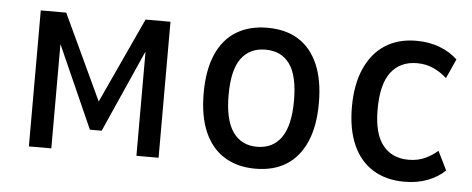

<svg xmlns="http://www.w3.org/2000/svg" viewBox="-41 -598 1718 699"><g transform="rotate(5 818.0 -248.5)"><path d="M83 0V-497H176L322 -185L466 -497H557V0H476V-379H475L342 -80H299L166 -379H165V0Z M911 9Q845 9 797.5 -20.5Q750 -50 725 -107.5Q700 -165 700 -249Q700 -333 725 -390.5Q750 -448 797.5 -477Q845 -506 911 -506Q978 -506 1024.5 -477Q1071 -448 1096 -390.5Q1121 -333 1121 -249Q1121 -165 1096 -107.5Q1071 -50 1024.5 -20.5Q978 9 911 9ZM910 -71Q968 -71 999 -115Q1030 -159 1030 -250Q1030 -341 999.5 -383.5Q969 -426 911 -426Q853 -426 822 -383.5Q791 -341 791 -250Q791 -159 822 -115Q853 -71 910 -71Z M1455 9Q1389 9 1341 -20.5Q1293 -50 1267.5 -107Q1242 -164 1242 -246Q1242 -328 1268 -386.5Q1294 -445 1341.5 -475.5Q1389 -506 1455 -506Q1503 -506 1541.5 -491Q1580 -476 1606 -451L1574 -380Q1552 -400 1525 -412.5Q1498 -425 1465 -425Q1403 -425 1369.5 -381Q1336 -337 1336 -245Q1336 -156 1370 -114Q1404 -72 1464 -72Q1498 -72 1524.5 -84.5Q1551 -97 1570 -114L1604 -45Q1578 -20 1540.5 -5.5Q1503 9 1455 9Z"/></g></svg>

Font: Nunito Sans 7pt Condensed Medium
Style: Regular
Weight: 500
Width: 3
Designer: Vernon Adams
Foundry: Vernon Adams
Version: Version 3.101;gftools[0.9.27]